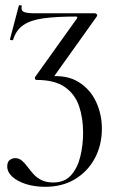

<svg xmlns="http://www.w3.org/2000/svg" viewBox="-20 -437 442 738"><path d="M153.8 281Q112.6 281 79.7 270.5Q46.8 260 27.3 242.2Q7.8 224.4 7.8 202.6Q7.8 184.8 17.8 177.8Q27.8 170.8 38 170.8Q52.8 170.8 63.9 180.2Q75 189.6 85.4 203.6Q95.8 217.6 108.2 231.6Q120.6 245.6 139.1 255Q157.6 264.4 184.6 264.4Q228.2 264.4 253.2 236.4Q278.2 208.4 288.8 164.4Q299.4 120.4 299.4 72.8Q299.4 16.4 283.8 -29.3Q268.2 -75 229.3 -102.4Q190.4 -129.8 119.6 -129.8Q115.8 -129.8 114.7 -133.7Q113.6 -137.6 114.8 -140.8L276 -366.4Q280 -373.4 271 -373.4Q196.6 -373.4 147.6 -366.7Q98.6 -360 70.3 -341Q42 -322 30.4 -284.2Q29.4 -281.4 23.4 -282.8Q17.4 -284.2 18.4 -286.4L52.4 -415.4Q53.4 -417.4 59 -416.8Q64.6 -416.2 63.6 -414Q59.8 -397 71.1 -391.5Q82.4 -386 111 -386Q147.8 -386 209.4 -386Q271 -386 344.2 -386Q349.2 -386 352.1 -382Q355 -378 352.2 -374L181.4 -134.4L172.2 -143.4Q238.2 -149.2 282.6 -121.4Q327 -93.6 349.3 -45.6Q371.6 2.4 371.6 57.4Q371.6 120.6 344.5 171.3Q317.4 222 268.6 251.5Q219.8 281 153.8 281Z"/></svg>

Font: Cormorant Infant Light
Style: Regular
Weight: 300
Designer: Christian Thalmann (Catharsis Fonts)
Foundry: Catharsis Fonts
Version: Version 4.001